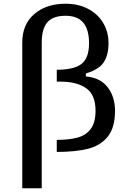

<svg xmlns="http://www.w3.org/2000/svg" viewBox="-20 -807 695 1035"><path d="M100 208V-577Q100 -676 165 -731.5Q230 -787 334 -787Q401 -787 453.5 -760Q506 -733 535.5 -684.5Q565 -636 565 -574Q565 -510 539 -471Q513 -432 443 -411V-395Q521 -388 560.5 -336.5Q600 -285 600 -210Q600 -119 561 -70.5Q522 -22 454.5 -5Q387 12 286 12V-53Q353 -53 398.5 -65.5Q444 -78 469.5 -112.5Q495 -147 495 -210Q495 -296 444.5 -331.5Q394 -367 305 -367H286V-431Q379 -431 419.5 -462.5Q460 -494 460 -574Q460 -722 334 -722Q265 -722 235 -686.5Q205 -651 205 -577V208Z"/></svg>

Font: Voces
Style: Regular
Weight: 400
Designer: Ana Paula Megda, Pablo Ugerman
Foundry: Ana Paula Megda, Pablo Ugerman
Version: Version 1.100